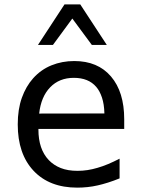

<svg xmlns="http://www.w3.org/2000/svg" viewBox="-20 -837 642 871"><path d="M272.5 -816.9H344.2L464.4 -633.3H396.5L308.1 -752.9L220.2 -633.3H152.3ZM330.6 14.2Q204.1 14.2 132.3 -62.3Q60.5 -138.7 60.5 -272.5Q60.5 -341.3 79.1 -393.3Q97.7 -445.3 130.4 -481.9Q166 -521.5 213.9 -540.8Q261.7 -560.1 316.9 -560.1Q423.8 -560.1 483.6 -490Q543.5 -419.9 543.5 -295.9V-252H154.3V-249Q154.3 -160.2 201.2 -110.8Q223.6 -87.4 255.6 -74.7Q287.6 -62 332 -62Q377 -62 422.4 -75.7Q446.3 -82.5 471.2 -93Q496.1 -103.5 522.5 -117.2V-27.8Q496.6 -17.1 470.2 -8.8Q443.8 -0.5 423.8 3.9Q400.4 9.3 377 11.7Q353.5 14.2 330.6 14.2ZM453.6 -322.3Q452.6 -364.3 442.6 -394.3Q432.6 -424.3 416.5 -442.9Q381.3 -483.9 314.9 -483.9Q249 -483.9 207.5 -440.9Q166 -397.9 157.7 -321.8Z"/></svg>

Font: Vazir Code Hack
Style: Code-Hack
Weight: 400
Foundry: DejaVu fonts team - Redesigned by Saber Rastikerdar
Version: Version 1.1.2